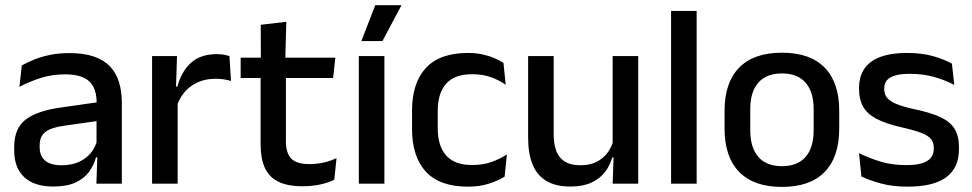

<svg xmlns="http://www.w3.org/2000/svg" viewBox="-20 -704 3726 736"><path d="M349.5 0 353.5 -116 350 -131V-285L350.5 -309.5Q350.5 -366 321.8 -392.5Q293 -419 229.5 -419Q178 -419 134 -404.5Q90 -390 54.5 -371L63.5 -453Q83.5 -464.5 110.5 -475.5Q137.5 -486.5 171.5 -493.5Q205.5 -500.5 246 -500.5Q301.5 -500.5 340 -487.2Q378.5 -474 402 -449Q425.5 -424 436.2 -389Q447 -354 447 -311V0ZM184 11Q111.5 11 73 -24.8Q34.5 -60.5 34.5 -126.5V-141.5Q34.5 -211.5 77.8 -245.2Q121 -279 214 -292L361 -313L366.5 -242L225.5 -222Q175 -215 153.5 -197.8Q132 -180.5 132 -147V-140Q132 -106.5 152.8 -88.5Q173.5 -70.5 216 -70.5Q255 -70.5 283 -83.5Q311 -96.5 328.5 -118.2Q346 -140 352.5 -166.5L366 -101H348Q340 -71 321.5 -45.5Q303 -20 269.8 -4.5Q236.5 11 184 11Z M657 -295.5 636 -372H660Q675.5 -430 712 -463.2Q748.5 -496.5 811.5 -496.5Q826.5 -496.5 838.2 -494.2Q850 -492 859.5 -489L865.5 -393.5Q853.5 -397.5 838.5 -399.8Q823.5 -402 806 -402Q752.5 -402 713.5 -374.5Q674.5 -347 657 -295.5ZM563 0V-489H658.5L654 -346.5L661 -339.5V0Z M1140.5 10Q1082 10 1046.5 -7.8Q1011 -25.5 995 -61.2Q979 -97 979 -150.5V-449.5H1076V-162Q1076 -117 1096.5 -96Q1117 -75 1165.5 -75Q1194.5 -75 1221 -81Q1247.5 -87 1270 -98L1261.5 -15Q1237.5 -3 1206 3.5Q1174.5 10 1140.5 10ZM902.5 -405V-483H1265.5L1257 -405ZM980 -474.5 979.5 -609 1077.5 -620.5 1073.5 -474.5Z M1355.5 0V-489H1453.5V0ZM1418.5 -684H1518.5V-683L1446 -546.5H1365.5V-547.5Z M1774 11.5Q1665 11.5 1612.2 -46.2Q1559.5 -104 1559.5 -209.5V-280Q1559.5 -386 1612.5 -443.5Q1665.5 -501 1774 -501Q1804 -501 1829.2 -495.5Q1854.5 -490 1875 -481.2Q1895.5 -472.5 1910 -463L1918.5 -379Q1894.5 -396 1863 -407.8Q1831.5 -419.5 1789.5 -419.5Q1722.5 -419.5 1690.2 -383.2Q1658 -347 1658 -278V-212Q1658 -144.5 1690.2 -108Q1722.5 -71.5 1789.5 -71.5Q1832 -71.5 1864.5 -83.2Q1897 -95 1923 -112L1914.5 -27Q1891.5 -12.5 1855.8 -0.5Q1820 11.5 1774 11.5Z M2102.5 -489V-187Q2102.5 -152 2112.2 -125.8Q2122 -99.5 2144.5 -85Q2167 -70.5 2205 -70.5Q2241 -70.5 2266.8 -83.5Q2292.5 -96.5 2309 -118.8Q2325.5 -141 2332 -168.5L2348 -100.5H2327Q2318.5 -70 2299 -44.5Q2279.5 -19 2247 -4Q2214.5 11 2166.5 11Q2109.5 11 2073.8 -10.8Q2038 -32.5 2021.2 -74.2Q2004.5 -116 2004.5 -176V-489ZM2426.5 -489V0H2328.5L2332.5 -114.5L2328.5 -120.5V-489Z M2552.5 0V-662H2650.5V0Z M2977.5 12.5Q2869.5 12.5 2813.5 -45Q2757.5 -102.5 2757.5 -210.5V-280Q2757.5 -387.5 2813.5 -444.8Q2869.5 -502 2977.5 -502Q3085.5 -502 3141.2 -444.8Q3197 -387.5 3197 -280V-210.5Q3197 -102.5 3141.2 -45Q3085.5 12.5 2977.5 12.5ZM2977.5 -67Q3037 -67 3068 -102.5Q3099 -138 3099 -204.5V-286Q3099 -352 3068 -387.2Q3037 -422.5 2977.5 -422.5Q2918 -422.5 2887 -387.2Q2856 -352 2856 -286V-204.5Q2856 -138 2887 -102.5Q2918 -67 2977.5 -67Z M3460 11.5Q3401 11.5 3356.5 -0.8Q3312 -13 3282 -27.5L3273 -117Q3310 -98.5 3354.5 -84.8Q3399 -71 3454.5 -71Q3508 -71 3533.8 -86.8Q3559.5 -102.5 3559.5 -133.5V-137.5Q3559.5 -157.5 3549 -170.8Q3538.5 -184 3511.8 -194.5Q3485 -205 3436 -216Q3374.5 -230 3339 -249Q3303.5 -268 3288.2 -295.8Q3273 -323.5 3273 -362.5V-367Q3273 -433 3319 -467Q3365 -501 3457 -501Q3515 -501 3558 -488.5Q3601 -476 3629 -460L3638 -378.5Q3604.5 -396.5 3561.8 -408.8Q3519 -421 3467 -421Q3431.5 -421 3410 -414.2Q3388.5 -407.5 3379 -395.2Q3369.5 -383 3369.5 -366V-362.5Q3369.5 -344 3379.5 -330.2Q3389.5 -316.5 3415.2 -305.8Q3441 -295 3487 -285Q3549 -272 3586 -254.5Q3623 -237 3639.5 -209.8Q3656 -182.5 3656 -139.5V-132Q3656 -60.5 3607 -24.5Q3558 11.5 3460 11.5Z"/></svg>

Font: Anek Gurmukhi Medium
Style: Regular
Weight: 500
Designer: Sarang Kulkarni (Gurmukhi), Yesha Goshar (Latin)
Foundry: Ek Type
Version: Version 1.003